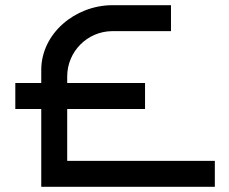

<svg xmlns="http://www.w3.org/2000/svg" viewBox="-20 -720 881 740"><path d="M808 -100H239V-300H539V-400H239V-425C239 -521 316 -599 412 -600H639V-700H412C269 -699 139 -591 139 -450V-400H39V-300H139V0H808Z"/></svg>

Font: Bruno Ace SC
Style: Regular
Weight: 400
Designer: Astigmatic (AOETI)
Foundry: Astigmatic (AOETI)
Version: Version 1.000